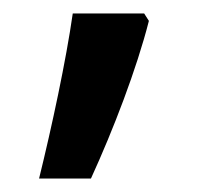

<svg xmlns="http://www.w3.org/2000/svg" viewBox="-20 -136 313 285"><path d="M201 -105 194 -116H88C78 -46 57 52 38 129H115C148 57 183 -34 201 -105Z"/></svg>

Font: Noto Sans Gujarati Medium
Style: Regular
Weight: 500
Designer: Jelle Bosma - Monotype Design Team, Universal Thirst
Foundry: Monotype Imaging Inc.
Version: Version 2.106